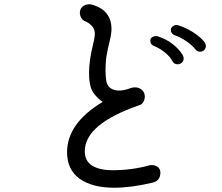

<svg xmlns="http://www.w3.org/2000/svg" viewBox="-20 -839 1040 899"><path d="M895 -608Q878 -629 851 -647Q824 -665 801 -673Q780 -679 780 -701Q780 -708 787.5 -714.5Q795 -721 805 -722Q811 -722 813 -721Q847 -711 881 -690Q915 -669 937 -643Q942 -636 944 -625Q944 -612 936 -604.5Q928 -597 917 -597Q903 -597 895 -608ZM787 -553Q775 -575 752 -593.5Q729 -612 705 -622Q693 -627 688.5 -632.5Q684 -638 684 -649Q684 -659 692 -664.5Q700 -670 711 -670Q720 -670 724 -667Q756 -657 786.5 -634Q817 -611 835 -582Q840 -574 840 -566Q840 -553 831.5 -545.5Q823 -538 811 -538Q795 -538 787 -553ZM731 -31Q731 7 695 16Q595 40 515 40Q411 40 352.5 -2.5Q294 -45 294 -126Q294 -262 461 -362Q440 -376 424.5 -395Q409 -414 404 -434Q397 -459 397 -497Q397 -556 415 -628Q419 -643 421.5 -657.5Q424 -672 424 -681Q424 -701 411 -716.5Q398 -732 375 -741Q366 -746 360 -756.5Q354 -767 354 -779Q354 -797 366.5 -808Q379 -819 399 -819Q409 -819 421 -814Q459 -802 480.5 -774Q502 -746 502 -703Q502 -681 494 -649Q484 -608 479 -578.5Q474 -549 474 -512Q474 -477 479 -454Q484 -435 499.5 -425Q515 -415 537 -415Q562 -415 593 -427Q602 -430 612 -430Q631 -430 644.5 -418Q658 -406 658 -387Q658 -372 650.5 -360.5Q643 -349 631 -346Q377 -258 377 -131Q377 -85 411.5 -63.5Q446 -42 508 -42Q597 -42 680 -65Q683 -66 691 -66Q708 -66 719.5 -56.5Q731 -47 731 -31Z"/></svg>

Font: Tsukimi Rounded Medium
Style: Regular
Weight: 500
Designer: Takashi Funayama
Foundry: Takashi Funayama
Version: Version 1.032; ttfautohint (v1.8.3)